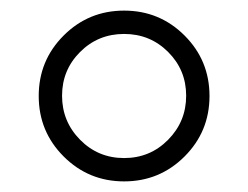

<svg xmlns="http://www.w3.org/2000/svg" viewBox="-20 -344 468 362"><path d="M100 -277Q147 -324 214 -324Q281 -324 328 -277Q375 -230 375 -163Q375 -96 328 -49Q281 -2 214 -2Q147 -2 100 -49Q53 -96 53 -163Q53 -230 100 -277ZM297 -246Q263 -280 214 -280Q165 -280 131 -246Q97 -212 97 -163.5Q97 -115 131 -80.5Q165 -46 214 -46Q263 -46 297 -80.5Q331 -115 331 -163.5Q331 -212 297 -246Z"/></svg>

Font: HiLo-Deco
Style: Deco
Weight: 500
Version: Version 001.000